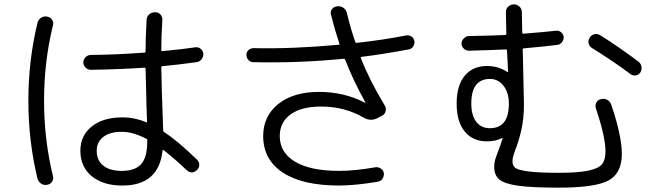

<svg xmlns="http://www.w3.org/2000/svg" viewBox="-20 -823 3040 883"><path d="M540 -216.8Q485.4 -216.8 455.1 -193.4Q424.8 -169.9 424.8 -129.9Q424.8 -85 455.1 -61Q485.4 -37.1 540 -37.1Q601.6 -37.1 629.4 -68.4Q657.2 -99.6 657.2 -172.9V-177.7Q657.2 -183.6 653.3 -184.6Q591.8 -216.8 540 -216.8ZM543 30.3Q454.1 30.3 401.9 -12.7Q349.6 -55.7 349.6 -129.9Q349.6 -199.2 401.9 -241.2Q454.1 -283.2 543 -283.2Q599.6 -283.2 652.3 -260.7Q656.2 -258.8 656.2 -262.7Q655.3 -287.1 653.8 -332Q652.3 -377 652.3 -397.5Q651.4 -435.5 649.4 -506.8Q649.4 -511.7 644.5 -511.7Q527.3 -503.9 397.5 -502Q383.8 -502 373.5 -512.2Q363.3 -522.5 363.3 -536.1Q363.3 -549.8 373.5 -560.1Q383.8 -570.3 398.4 -570.3Q513.7 -571.3 644.5 -581.1Q648.4 -581.1 649.4 -585.9Q649.4 -649.4 654.3 -732.4Q655.3 -747.1 666 -756.8Q676.8 -766.6 692.4 -766.6H695.3Q709 -766.6 718.3 -755.9Q727.5 -745.1 726.6 -731.4Q721.7 -653.3 721.7 -591.8Q721.7 -587.9 726.6 -587.9Q828.1 -597.7 878.9 -605.5Q892.6 -607.4 903.3 -598.1Q914.1 -588.9 915 -576.2Q916 -562.5 907.2 -550.8Q898.4 -539.1 883.8 -537.1Q807.6 -526.4 727.5 -518.6Q721.7 -518.6 721.7 -512.7Q722.7 -461.9 724.6 -393.6Q728.5 -283.2 730.5 -223.6Q730.5 -218.8 734.4 -215.8Q797.9 -174.8 886.7 -87.9Q896.5 -78.1 896.5 -64.5Q896.5 -50.8 885.7 -41Q861.3 -18.6 836.9 -42Q781.2 -94.7 732.4 -132.8Q728.5 -134.8 727.5 -129.9Q710 30.3 543 30.3ZM195.3 27.3Q180.7 29.3 168.5 21Q156.2 12.7 152.3 -2Q110.4 -175.8 110.4 -359.9Q110.4 -543.9 152.3 -717.8Q156.2 -732.4 168 -740.7Q179.7 -749 195.3 -747.1L198.2 -746.1Q211.9 -744.1 219.7 -731.9Q227.5 -719.7 223.6 -707Q182.6 -539.1 182.6 -359.9Q182.6 -180.7 223.6 -12.7Q227.5 0 219.7 12.2Q211.9 24.4 198.2 26.4Z M1144.5 -537.1Q1131.8 -537.1 1122.6 -546.9Q1113.3 -556.6 1113.3 -571.3Q1113.3 -584 1123 -592.8Q1132.8 -601.6 1147.5 -601.6Q1326.2 -597.7 1538.1 -617.2Q1543 -617.2 1541 -621.1Q1518.6 -689.5 1502 -755.9Q1498 -768.6 1506.3 -780.3Q1514.6 -792 1529.3 -793.9H1531.2Q1545.9 -795.9 1558.6 -787.6Q1571.3 -779.3 1575.2 -763.7Q1592.8 -689.5 1614.3 -628.9Q1615.2 -626 1621.1 -626Q1745.1 -639.6 1848.6 -660.2Q1861.3 -662.1 1872.6 -654.8Q1883.8 -647.5 1885.7 -633.8Q1887.7 -620.1 1879.9 -608.9Q1872.1 -597.7 1859.4 -595.7Q1738.3 -573.2 1642.6 -561.5Q1637.7 -561.5 1639.6 -555.7Q1679.7 -453.1 1750 -336.9Q1756.8 -325.2 1753.4 -311.5Q1750 -297.9 1737.3 -291L1714.8 -279.3Q1683.6 -263.7 1652.3 -282.2Q1564.5 -333 1457 -333Q1366.2 -333 1316.4 -296.9Q1266.6 -260.7 1266.6 -197.3Q1266.6 -121.1 1337.4 -79.1Q1408.2 -37.1 1540 -37.1Q1610.4 -37.1 1706.1 -53.7Q1719.7 -55.7 1731.4 -47.9Q1743.2 -40 1745.1 -27.3Q1747.1 -13.7 1739.3 -1.5Q1731.4 10.7 1716.8 12.7Q1622.1 29.3 1540 30.3Q1371.1 30.3 1280.8 -29.3Q1190.4 -88.9 1190.4 -197.3Q1190.4 -289.1 1259.8 -344.7Q1329.1 -400.4 1447.3 -400.4Q1562.5 -400.4 1658.2 -350.6H1660.2V-352.5Q1603.5 -454.1 1567.4 -548.8Q1566.4 -552.7 1559.6 -552.7Q1352.5 -532.2 1144.5 -537.1Z M2233.4 -460Q2147.5 -460 2147.5 -346.7Q2147.5 -293 2169.9 -263.2Q2192.4 -233.4 2233.4 -233.4Q2320.3 -233.4 2320.3 -346.7Q2320.3 -396.5 2295.9 -428.2Q2271.5 -460 2233.4 -460ZM2219.7 -172.9Q2154.3 -172.9 2117.2 -218.3Q2080.1 -263.7 2080.1 -346.7Q2080.1 -429.7 2117.2 -474.6Q2154.3 -519.5 2219.7 -519.5Q2272.5 -519.5 2314.5 -491.2H2315.4L2316.4 -492.2Q2315.4 -528.3 2311.5 -591.8Q2311.5 -595.7 2305.7 -595.7Q2220.7 -591.8 2136.7 -589.8Q2123 -589.8 2112.8 -599.6Q2102.5 -609.4 2102.5 -623Q2102.5 -635.7 2113.3 -646.5Q2124 -657.2 2136.7 -657.2Q2249 -659.2 2303.7 -662.1Q2308.6 -662.1 2308.6 -668Q2306.6 -738.3 2306.6 -768.6Q2306.6 -782.2 2317.4 -792.5Q2328.1 -802.7 2341.8 -802.7H2344.7Q2358.4 -802.7 2369.1 -792.5Q2379.9 -782.2 2379.9 -767.6Q2379.9 -738.3 2381.8 -672.9Q2381.8 -668 2386.7 -668Q2486.3 -675.8 2536.1 -681.6Q2549.8 -683.6 2560.5 -674.8Q2571.3 -666 2572.3 -653.3Q2573.2 -639.6 2564 -628.4Q2554.7 -617.2 2541 -616.2Q2466.8 -607.4 2388.7 -600.6Q2383.8 -600.6 2383.8 -595.7Q2383.8 -590.8 2384.3 -580.6Q2384.8 -570.3 2384.8 -565.4Q2389.6 -360.4 2389.6 -342.8Q2389.6 -275.4 2377 -222.2Q2364.3 -168.9 2350.6 -135.3Q2336.9 -101.6 2336.9 -81.5Q2336.9 -61.5 2349.6 -51.3Q2362.3 -41 2409.7 -34.7Q2457 -28.3 2549.8 -28.3Q2640.6 -28.3 2687.5 -38.6Q2734.4 -48.8 2749.5 -68.8Q2764.6 -88.9 2764.6 -127.9Q2764.6 -192.4 2720.7 -324.2Q2715.8 -337.9 2722.2 -350.6Q2728.5 -363.3 2743.2 -367.2H2745.1Q2759.8 -371.1 2772.9 -363.8Q2786.1 -356.4 2791 -341.8Q2839.8 -198.2 2839.8 -115.2Q2839.8 -26.4 2778.8 6.8Q2717.8 40 2549.8 40Q2426.8 40 2363.8 31.2Q2300.8 22.5 2276.9 2.9Q2252.9 -16.6 2252.9 -55.7Q2252.9 -73.2 2256.8 -87.4Q2260.7 -101.6 2272.5 -131.8Q2284.2 -162.1 2292 -188.5V-189.5L2291 -188.5H2290Q2259.8 -172.9 2219.7 -172.9ZM2917 -539.1Q2927.7 -530.3 2930.2 -516.1Q2932.6 -502 2924.8 -489.7Q2917 -477.5 2902.8 -476.1Q2888.7 -474.6 2877.9 -483.4Q2808.6 -536.1 2702.1 -602.5Q2690.4 -609.4 2687 -623.5Q2683.6 -637.7 2692.4 -650.4Q2699.2 -662.1 2713.4 -665.5Q2727.5 -668.9 2740.2 -661.1Q2823.2 -609.4 2917 -539.1Z"/></svg>

Font: Rounded-L Mgen+ 2m regular
Style: Regular
Weight: 400
Designer: [Source Han Sans]
Ryoko NISHIZUKA  (kana & ideographs); Paul D. Hunt (Latin, Greek & Cyrillic); Wenlong ZHANG  (bopomofo
Version: Version 1.059.20150602